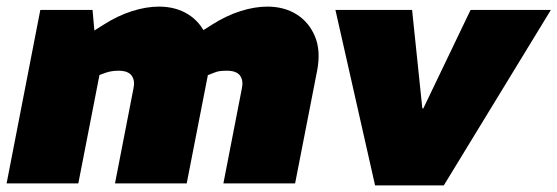

<svg xmlns="http://www.w3.org/2000/svg" viewBox="-26 -555 1687 581"><path d="M-6 0 96 -525H254L263 -425L227 -442L287 -480Q331 -508 374 -521.5Q417 -535 455 -535Q506 -535 543.5 -511.5Q581 -488 599 -445Q617 -402 606 -343L539 0H322L378 -288Q383 -311 372.5 -326Q362 -341 332 -341Q322 -341 312.5 -339.5Q303 -338 294 -335L275 -328L211 0ZM650 0 706 -288Q711 -311 700.5 -326Q690 -341 660 -341Q650 -341 640.5 -340Q631 -339 622 -335L599 -326L555 -442L615 -480Q659 -508 702 -521.5Q745 -535 783 -535Q834 -535 871.5 -511.5Q909 -488 927 -445Q945 -402 934 -343L867 0Z M1109 6 989 -525H1221L1252 -227H1255L1398 -525H1641L1317 6Z"/></svg>

Font: REM Black
Style: Italic
Weight: 900
Italic angle: -11°
Designer: Octavio Pardo
Foundry: Ashler Design
Version: Version 1.005;gftools[0.9.28]